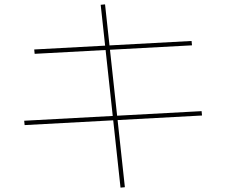

<svg xmlns="http://www.w3.org/2000/svg" viewBox="-20 -802 1040 881"><path d="M859 -614 861 -594 139 -555 137 -575ZM905 -292 907 -272 93 -228 91 -248ZM553 57 533 59 442 -780 462 -782Z"/></svg>

Font: Murecho Thin
Style: Regular
Weight: 100
Designer: Neil Summerour
Foundry: Positype
Version: Version 1.010